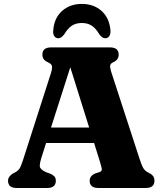

<svg xmlns="http://www.w3.org/2000/svg" viewBox="-20 -936 814 956"><path d="M258 -36Q258 0 215 0H63Q20 0 20 -36Q20 -56.5 44 -72L57.5 -79Q70.5 -86.5 77.8 -97.8Q85 -109 95.5 -142L233.5 -571.5Q241 -596 238.8 -607Q236.5 -618 218.5 -626Q191 -637.5 191 -664Q191 -700 234.5 -700H527.5Q571 -700 571 -664Q571 -638 543 -625.5Q530.5 -620 528.8 -610Q527 -600 533 -580.5L673 -151Q683.5 -117 692.5 -100.8Q701.5 -84.5 717.5 -77.5Q736 -68 742.5 -59Q749 -50 749 -36Q749 0 705.5 0H470Q426.5 0 426.5 -36Q426.5 -60 453.5 -72L476.5 -79.5Q488.5 -84.5 486.8 -95.2Q485 -106 478 -129.5L448.5 -224H209.5L188 -156.5Q177 -122.5 178.2 -107.5Q179.5 -92.5 209.5 -78.5L231 -71Q243.5 -65.5 250.8 -57.5Q258 -49.5 258 -36ZM234 -301H424L330 -601ZM387.5 -821.5Q357.5 -821.5 337.2 -807.8Q317 -794 300.5 -766Q285.5 -745.5 271 -745.5Q257.5 -745.5 250.2 -756.2Q243 -767 245 -784.5Q249.5 -846 288.8 -881.2Q328 -916.5 387.5 -916.5Q447 -916.5 486 -881.2Q525 -846 530 -784.5Q531.5 -767 524.2 -756.2Q517 -745.5 503.5 -745.5Q488.5 -745.5 474 -766Q457.5 -794.5 437 -808Q416.5 -821.5 387.5 -821.5Z"/></svg>

Font: Fraunces 9pt S050
Style: Bold
Weight: 700
Version: Version 1.000; ttfautohint (v1.8.3)